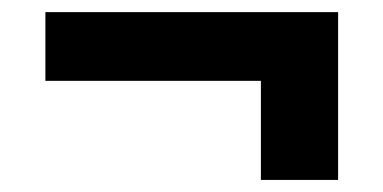

<svg xmlns="http://www.w3.org/2000/svg" viewBox="-20 -401 634 318"><path d="M540 -103H412.1V-267.1H55.2V-380.9H540Z"/></svg>

Font: Human Sans
Style: Bold
Weight: 700
Designer: Tim Radville
Foundry: Continuum
Version: Version 1.000;FEAKit 1.0